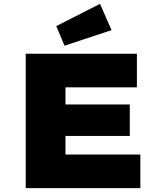

<svg xmlns="http://www.w3.org/2000/svg" viewBox="-20 -980 832 1000"><path d="M114 0V-700H693V-525H321V-175H711V0ZM221 -272V-436H656V-272ZM316 -742 273 -844 501 -960 561 -823Z"/></svg>

Font: Lexend Exa Black
Style: Regular
Weight: 900
Designer: Bonnie Shaver-Troup, Thomas Jockin
Foundry: Lexend
Version: Version 1.007